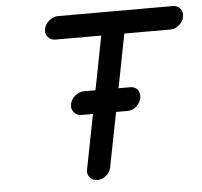

<svg xmlns="http://www.w3.org/2000/svg" viewBox="-51 -745 845 804"><g transform="rotate(-5 372.0 -343.0)"><path d="M429 -271 384 -42Q380 -22 363.5 -8Q347 6 327 6Q307 6 295 -8Q286 -19 286 -32Q286 -37 287 -42L332 -271H284Q264 -271 252 -286Q243 -297 243 -310Q243 -315 244 -320Q248 -340 265.5 -354.5Q283 -369 303 -369H351L395 -595H202Q183 -595 171 -609Q162 -620 162 -633Q162 -638 163 -643Q167 -663 184.5 -677.5Q202 -692 221 -692H704Q724 -692 735 -678Q744 -667 744 -653Q744 -648 743 -643Q739 -623 722 -609Q705 -595 685 -595H492L448 -369H497Q517 -369 528 -355Q536 -344 536 -330Q536 -325 535 -320Q531 -300 514.5 -285.5Q498 -271 478 -271Z"/></g></svg>

Font: Bad Comic
Style: Italic
Weight: 400
Italic angle: -11°
Designer: GGBotNet
Foundry: GGBotNet
Version: 0.95